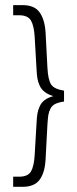

<svg xmlns="http://www.w3.org/2000/svg" viewBox="-20 -721 296 741"><path d="M30.8 0V-39.1H54.2Q87.4 -39.1 99.4 -59.1Q111.3 -79.1 113.8 -122.1L121.1 -247.1Q122.1 -268.1 124.3 -281.7Q126.5 -295.4 133.1 -310.3Q139.6 -325.2 152.8 -335Q166 -344.7 186 -350.1Q166 -356 152.8 -366Q139.6 -376 133.1 -390.6Q126.5 -405.3 124.3 -418.9Q122.1 -432.6 121.1 -453.1L113.8 -579.1Q111.3 -621.6 99.4 -641.8Q87.4 -662.1 54.2 -662.1H30.8V-701.2H67.9Q112.3 -701.2 132.3 -674.1Q152.3 -647 155.8 -597.2L163.1 -459Q165.5 -414.1 176.8 -395.8Q188 -377.4 227.1 -371.1V-329.1Q206.5 -326.2 193.8 -320.1Q181.2 -314 174.8 -301.8Q168.5 -289.6 166.5 -276.9Q164.6 -264.2 163.1 -241.2L155.8 -104Q152.8 -53.7 132.6 -26.9Q112.3 0 67.9 0Z"/></svg>

Font: Bebas Neue Book
Style: Regular
Weight: 400
Designer: Ryoichi Tsunekawa
Foundry: Ryoichi Tsunekawa
Version: Version 001.003